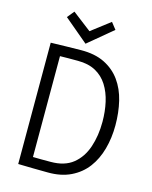

<svg xmlns="http://www.w3.org/2000/svg" viewBox="-142 -1080 928 1174"><g transform="rotate(15 322.0 -493.0)"><path d="M279 -772Q368 -773 429.5 -742.5Q491 -712 529.5 -658.5Q568 -605 585 -534Q602 -463 602 -382Q602 -302 582.5 -231.5Q563 -161 523.5 -108.5Q484 -56 422 -26Q360 4 276 3Q233 3 187 2Q141 1 89 0V-768Q141 -769 188.5 -770.5Q236 -772 279 -772ZM277 -64Q365 -64 418 -106.5Q471 -149 495.5 -221.5Q520 -294 520 -382Q520 -447 507 -505.5Q494 -564 465.5 -609Q437 -654 391 -679Q345 -704 279 -704Q253 -704 218.5 -704Q184 -704 149 -703L165 -719V-49L149 -65Q184 -64 217 -64Q250 -64 277 -64ZM144 -945 180 -989 305 -893H294L418 -988L451 -946L296 -817Z"/></g></svg>

Font: Yaldevi
Style: Regular
Weight: 400
Designer: Sol Matas, Rajitha Manaperi, Kosala Senevirathne
Foundry: Mooniak
Version: Version 1.100